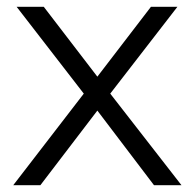

<svg xmlns="http://www.w3.org/2000/svg" viewBox="-20 -546 574 566"><path d="M434 0 267 -220 99 0H19L227 -270L29 -526H109L267 -320L425 -526H503L305 -270L515 0Z"/></svg>

Font: CMG Sans
Style: Regular
Weight: 400
Designer: Julieta Ulanovsky
Foundry: Julieta Ulanovsky
Version: Version 7.200